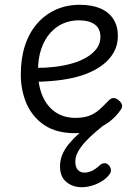

<svg xmlns="http://www.w3.org/2000/svg" viewBox="-20 -539 566 803"><path d="M293 18Q216 18 166 -15.5Q116 -49 91.5 -104.5Q67 -160 67 -228Q67 -295 84.5 -348.5Q102 -402 135 -440Q168 -478 213.5 -498.5Q259 -519 314 -519Q365 -519 400.5 -503.5Q436 -488 454.5 -458.5Q473 -429 473 -389Q473 -351 456 -320.5Q439 -290 408.5 -267Q378 -244 336 -228.5Q294 -213 242.5 -205.5Q191 -198 133 -197V-255Q171 -255 209.5 -259.5Q248 -264 282.5 -274Q317 -284 343.5 -300Q370 -316 385 -337Q400 -358 400 -384Q400 -420 376 -437Q352 -454 309 -454Q275 -454 244.5 -441Q214 -428 190 -401Q166 -374 152.5 -334.5Q139 -295 139 -242Q139 -179 159 -135Q179 -91 214 -68.5Q249 -46 295 -46Q330 -46 353.5 -55Q377 -64 395.5 -80.5Q414 -97 433 -117Q444 -129 454.5 -129Q465 -129 476 -120Q487 -111 490 -101Q493 -91 485 -80Q464 -49 433.5 -27Q403 -5 367.5 6.5Q332 18 293 18ZM322 244Q284 244 257.5 222Q231 200 231 157Q231 131 240.5 108Q250 85 268 63Q286 41 311 18.5Q336 -4 367 -27L421 -28V-21Q397 -2 375 17Q353 36 335 56Q317 76 306 96Q295 116 295 137Q295 160 305.5 171.5Q316 183 334 183Q349 183 365.5 175Q382 167 401 149Q408 144 416.5 143.5Q425 143 433 150Q442 158 443.5 169Q445 180 440 187Q428 205 407.5 218Q387 231 364.5 237.5Q342 244 322 244Z"/></svg>

Font: Playwrite US Modern Light
Style: Regular
Weight: 300
Designer: Veronika Burian, José Scaglione
Foundry: TypeTogether
Version: Version 1.003